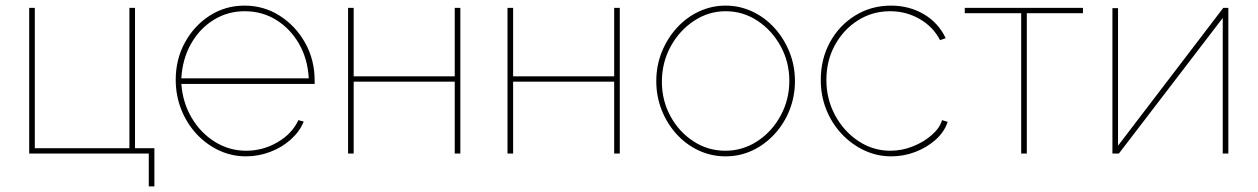

<svg xmlns="http://www.w3.org/2000/svg" viewBox="-20 -547 4480 684"><path d="M510 117V0H84V-519H104V-19H441V-519H461V-19H530V117Z M856 10Q805 10 759.5 -11.5Q714 -33 679.5 -70.5Q645 -108 625.5 -157.5Q606 -207 606 -263Q606 -336 639 -396Q672 -456 727.5 -491.5Q783 -527 851 -527Q920 -527 976.5 -491Q1033 -455 1067 -394.5Q1101 -334 1101 -259Q1101 -256 1101 -253.5Q1101 -251 1101 -248H626Q631 -181 663 -127Q695 -73 746 -41.5Q797 -10 857 -10Q917 -10 969 -40.5Q1021 -71 1043 -119L1062 -114Q1048 -79 1016.5 -50.5Q985 -22 943 -6Q901 10 856 10ZM626 -268H1080Q1076 -338 1045 -391.5Q1014 -445 964 -476Q914 -507 852 -507Q791 -507 741 -476Q691 -445 660.5 -391Q630 -337 626 -268Z M1220 0V-519H1240V-275H1600V-519H1620V0H1600V-256H1240V0Z M1788 0V-519H1808V-275H2168V-519H2188V0H2168V-256H1808V0Z M2565 10Q2514 10 2469 -11Q2424 -32 2390 -69.5Q2356 -107 2337 -155.5Q2318 -204 2318 -258Q2318 -313 2337.5 -361.5Q2357 -410 2391 -447.5Q2425 -485 2470 -506Q2515 -527 2565 -527Q2615 -527 2660 -506Q2705 -485 2739 -447.5Q2773 -410 2792.5 -361.5Q2812 -313 2812 -258Q2812 -204 2793 -155.5Q2774 -107 2739.5 -69.5Q2705 -32 2660.5 -11Q2616 10 2565 10ZM2338 -256Q2338 -189 2368.5 -133Q2399 -77 2450.5 -43.5Q2502 -10 2564 -10Q2626 -10 2678 -44Q2730 -78 2761 -135Q2792 -192 2792 -259Q2792 -326 2761 -382.5Q2730 -439 2678.5 -473Q2627 -507 2565 -507Q2504 -507 2452 -472.5Q2400 -438 2369 -381Q2338 -324 2338 -256Z M3155 10Q3104 10 3058.5 -11.5Q3013 -33 2978 -70.5Q2943 -108 2923.5 -157Q2904 -206 2904 -262Q2904 -337 2937 -397Q2970 -457 3027 -492Q3084 -527 3154 -527Q3219 -527 3271 -496.5Q3323 -466 3349 -411L3329 -404Q3304 -452 3256 -479.5Q3208 -507 3151 -507Q3088 -507 3036.5 -474.5Q2985 -442 2954.5 -386.5Q2924 -331 2924 -262Q2924 -194 2955 -136.5Q2986 -79 3038 -44.5Q3090 -10 3152 -10Q3193 -10 3232 -25.5Q3271 -41 3299.5 -66Q3328 -91 3336 -119L3356 -113Q3345 -78 3314 -50Q3283 -22 3241.5 -6Q3200 10 3155 10Z M3618 0V-500H3417V-519H3838V-500H3638V0Z M3943 0V-518H3963V-28L4338 -519H4356V0H4336V-483L3966 0Z"/></svg>

Font: Raleway Thin
Style: Regular
Weight: 100
Designer: Matt McInerney, Pablo Impallari, Rodrigo Fuenzalida
Foundry: Matt McInerney, Pablo Impallari, Rodrigo Fuenzalida
Version: Version 4.026